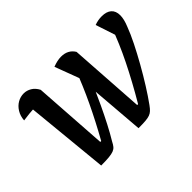

<svg xmlns="http://www.w3.org/2000/svg" viewBox="-102 -700 909 909"><g transform="rotate(-45 352.0 -245.5)"><path d="M387 5 353 -417 371 -322 311 -482Q342 -494 367 -494Q413 -494 435 -458L460 -77H466Q522 -172 564.5 -258Q607 -344 635 -423L634 -348L589 -484Q613 -493 638 -493Q670 -493 687 -478Q704 -463 704 -434Q704 -408 689 -372Q676 -337 654 -293Q632 -249 605.5 -202Q579 -155 552 -112Q525 -69 501 -36Q491 -22 482.5 -14Q474 -6 463 -2Q452 2 434.5 3.5Q417 5 387 5ZM137 5 91 -464 121 -412Q91 -411 70 -409Q49 -407 30 -404Q32 -432 45 -453Q58 -474 77.5 -485Q97 -496 119 -496Q139 -496 157.5 -485Q176 -474 188 -451L213 -77H219Q266 -161 304.5 -242Q343 -323 373 -403L408 -358Q394 -324 375.5 -282Q357 -240 336.5 -196.5Q316 -153 295 -112.5Q274 -72 254 -39Q247 -25 240 -16.5Q233 -8 221.5 -3.5Q210 1 190 3Q170 5 137 5Z"/></g></svg>

Font: Piazzolla Thin SemiBold
Style: Italic
Weight: 600
Italic angle: -11.3°
Version: Version 2.005